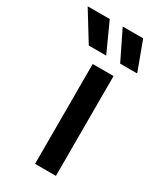

<svg xmlns="http://www.w3.org/2000/svg" viewBox="-245 -758 686 821"><g transform="rotate(30 97.5 -348.0)"><path d="M76 0V-493H179V0ZM22 -553 -66 -696H43L108 -553ZM177 -553 107 -696H208L261 -553Z"/></g></svg>

Font: Space Grotesk Light Medium
Style: Regular
Weight: 500
Version: Version 2.000